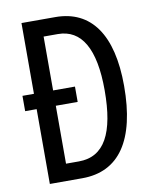

<svg xmlns="http://www.w3.org/2000/svg" viewBox="-81 -777 678 839"><g transform="rotate(-10 258.0 -357.0)"><path d="M222 -714H72V-400H21V-332H72V0H216C380 0 466 -125 466 -366C466 -593 381 -714 222 -714ZM220 -639C325 -639 379 -546 379 -362C379 -172 328 -75 214 -75H157V-332H254V-400H157V-639Z"/></g></svg>

Font: Noto Sans Ethiopic ExtCond
Style: Regular
Weight: 400
Width: 2
Designer: Monotype Design Team
Foundry: Monotype Imaging Inc.
Version: Version 2.102